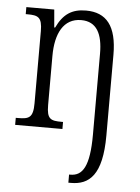

<svg xmlns="http://www.w3.org/2000/svg" viewBox="-55 -587 636 870"><g transform="rotate(5 263.0 -152.0)"><path d="M289 240H301C383 240 442 193 442 12V-355C442 -486 394 -544 301 -544C237 -544 198 -518 168 -455H164L157 -536H30V-504H38C86 -504 105 -497 105 -433V-105C105 -39 86 -32 36 -32H26V0H241V-32H235C185 -32 167 -38 167 -102V-326C167 -428 203 -499 283 -499C354 -499 381 -444 381 -355V13C381 159 350 203 295 203H289Z"/></g></svg>

Font: Noto Serif Myanmar Condensed Light
Style: Regular
Weight: 300
Width: 3
Designer: Ben Mitchell and the Monotype Design Team
Foundry: Monotype Imaging Inc.
Version: Version 2.106